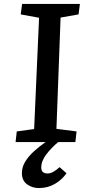

<svg xmlns="http://www.w3.org/2000/svg" viewBox="-20 -720 450 973"><path d="M59 0 65 -54 153 -66 178 -630 85 -647 92 -700H385L378 -647L287 -631L266 -67L368 -54L362 0H275Q241 28 215 62Q189 96 189 129Q189 159 221 159Q236 159 251.5 150Q267 141 282 127L317 158Q294 191 258 212Q222 233 177 233Q143 233 117 214Q91 195 91 157Q91 126 108.5 98Q126 70 153.5 45.5Q181 21 211 0Z"/></svg>

Font: Literata 7pt Medium
Style: Italic
Weight: 500
Italic angle: -2°
Designer: Latin by Veronika Burian and Jose Scaglione. Greek by Irene Vlachou. Cyrillic by Vera Evstafieva
Foundry: TypeTogether
Version: Version 3.002